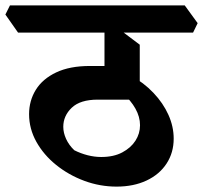

<svg xmlns="http://www.w3.org/2000/svg" viewBox="-67 -659 754 713"><path d="M366 34Q304 34 246 12.5Q188 -9 141.5 -46.5Q95 -84 68 -132.5Q41 -181 41 -235Q41 -285 66 -325.5Q91 -366 141.5 -390Q192 -414 267 -414H367L447 -289H296Q231 -289 199.5 -259Q168 -229 168 -188Q168 -166 178.5 -143Q189 -120 209 -101Q233 -89 258.5 -82.5Q284 -76 309 -76Q355 -76 387 -93Q419 -110 436 -136.5Q453 -163 453 -194Q453 -225 436 -255.5Q419 -286 389 -312L418 -379Q467 -352 503 -314Q539 -276 558.5 -232.5Q578 -189 578 -144Q578 -92 551.5 -51.5Q525 -11 477 11.5Q429 34 366 34ZM452 -294 321 -318V-581L363 -560L452 -493ZM0 -538 -47 -605 -30 -639H619L667 -573L650 -538Z"/></svg>

Font: Eczar SemiBold
Style: Regular
Weight: 600
Designer: Vaibhav Singh
Foundry: Rosetta Type Foundry
Version: Version 2.000